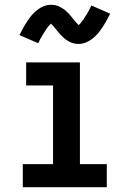

<svg xmlns="http://www.w3.org/2000/svg" viewBox="-20 -780 540 800"><path d="M75 0V-96H201V-424H89V-520H313V-96H425V0ZM308 -597Q302 -597 297.5 -597.5Q293 -598 288.5 -599Q284 -600 279.5 -601.5Q275 -603 270.5 -605.5Q266 -608 262 -610.5Q258 -613 254 -615.5Q250 -618 246.5 -621.5Q243 -625 239 -628.5Q235 -632 232 -635.5Q229 -639 226 -642.5Q223 -646 220.5 -649Q218 -652 214.5 -656.5Q211 -661 207.5 -665Q204 -669 201 -672.5Q198 -676 194 -680L190 -684V-685Q191 -685 191.5 -684.5Q192 -684 193 -684H195Q195 -683 192 -681Q189 -679 185.5 -675Q182 -671 181 -669.5Q180 -668 178.5 -666Q177 -664 175.5 -662Q174 -660 172 -657.5Q170 -655 168.5 -652Q167 -649 165 -646Q163 -643 161 -640Q159 -637 157 -633Q155 -629 152.5 -625.5Q150 -622 148 -618Q146 -614 144 -609.5Q142 -605 139 -600L61 -634Q70 -652 78.5 -667Q87 -682 95.5 -694.5Q104 -707 113 -717.5Q122 -728 134.5 -738Q147 -748 162 -754Q177 -760 192 -760Q198 -760 202.5 -759.5Q207 -759 211.5 -758Q216 -757 220.5 -755.5Q225 -754 229.5 -751.5Q234 -749 238 -746.5Q242 -744 246 -741.5Q250 -739 253.5 -735.5Q257 -732 261 -728.5Q265 -725 268 -721.5Q271 -718 274 -714.5Q277 -711 279.5 -708Q282 -705 285.5 -700.5Q289 -696 292.5 -692Q296 -688 299 -684.5Q302 -681 306 -677L310 -673V-672Q309 -672 308.5 -672.5Q308 -673 307 -673Q306 -673 306 -673L305 -672V-673Q305 -674 308 -676Q311 -678 314.5 -682Q318 -686 319 -687.5Q320 -689 321.5 -691Q323 -693 324.5 -695Q326 -697 328 -699.5Q330 -702 331.5 -705Q333 -708 335 -711Q337 -714 339 -717Q341 -720 343 -723.5Q345 -727 347.5 -731Q350 -735 352 -739Q354 -743 356 -747.5Q358 -752 361 -757L439 -723Q430 -705 421.5 -690Q413 -675 404.5 -662.5Q396 -650 387 -639.5Q378 -629 365.5 -619Q353 -609 338 -603Q323 -597 308 -597Z"/></svg>

Font: Iosevka Custom
Style: Bold
Weight: 700
Monospace: yes
Designer: Belleve Invis
Foundry: Belleve Invis
Version: Version 30.3.3; ttfautohint (v1.8.3)